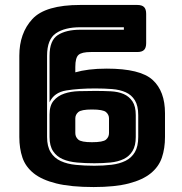

<svg xmlns="http://www.w3.org/2000/svg" viewBox="-20 -740 733 775"><path d="M358 15Q266 15 207.5 0.5Q149 -14 116 -40.5Q83 -67 70.5 -104Q58 -141 58 -187V-515Q58 -606 110.5 -663Q163 -720 304 -720H534Q553 -720 561.5 -711.5Q570 -703 570 -684V-566Q570 -547 561.5 -538.5Q553 -530 534 -530H347Q310 -530 297 -518.5Q284 -507 284 -470V-448Q308 -455 339.5 -459Q371 -463 411 -463Q546 -463 596 -417.5Q646 -372 646 -283V-187Q646 -141 633.5 -104Q621 -67 588.5 -40.5Q556 -14 500 0.5Q444 15 358 15ZM361 -71Q398 -71 430.5 -75Q463 -79 487 -91Q511 -103 524.5 -126Q538 -149 538 -187V-275Q538 -313 524.5 -335Q511 -357 487.5 -367.5Q464 -378 432.5 -380.5Q401 -383 364 -383Q298 -383 248 -375Q198 -367 180 -327V-515Q180 -577 213.5 -598.5Q247 -620 304 -620H480V-630H304Q241 -630 205.5 -605.5Q170 -581 170 -515V-187Q170 -149 184.5 -125.5Q199 -102 225 -90Q251 -78 286 -74.5Q321 -71 361 -71ZM361 -81Q324 -81 291 -84Q258 -87 233.5 -97.5Q209 -108 194.5 -129.5Q180 -151 180 -187V-278Q180 -314 196.5 -333.5Q213 -353 239 -362Q265 -371 298 -372Q331 -373 364 -373Q397 -373 427 -371.5Q457 -370 479 -360.5Q501 -351 514.5 -331Q528 -311 528 -275V-187Q528 -152 515 -130.5Q502 -109 479 -98Q456 -87 425.5 -84Q395 -81 361 -81ZM284 -262V-203Q284 -187 296 -176.5Q308 -166 351 -166Q396 -166 408 -176.5Q420 -187 420 -203V-262Q420 -277 408 -287.5Q396 -298 351 -298Q308 -298 296 -287.5Q284 -277 284 -262Z"/></svg>

Font: Bungee Inline
Style: Regular
Weight: 400
Version: Version 1.000;PS 1.0;hotconv 1.0.72;makeotf.lib2.5.5900